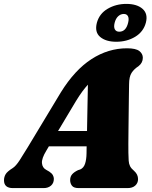

<svg xmlns="http://www.w3.org/2000/svg" viewBox="-46 -964 781 984"><path d="M191.5 -192Q167 -152 169 -128Q171 -104 191 -93.5L206.5 -84.5Q219.5 -76 224.8 -66.5Q230 -57 230 -47.5Q230 -25.5 215.5 -12.8Q201 0 177.5 0H20.5Q-25.5 0 -25.5 -40Q-25.5 -57 -17.2 -71Q-9 -85 19 -102.5Q35.5 -113 55 -143.2Q74.5 -173.5 96 -209L266 -491Q337 -605.5 422.8 -661Q508.5 -716.5 605 -716.5Q650 -716.5 668 -702.5Q686 -688.5 686 -668Q686 -642 663.5 -624.5Q641.5 -610.5 628.5 -590.8Q615.5 -571 615.5 -531.5Q615 -505 614.5 -466.5Q614 -428 613.5 -385Q613 -342 612.5 -301Q612 -260 611.8 -228Q611.5 -196 612 -181Q612.5 -156.5 613.5 -140.5Q614.5 -124.5 620.5 -112.5Q626.5 -100.5 642 -87.5Q661.5 -70 661.5 -46Q661.5 -26 647.2 -13Q633 0 607.5 0H357.5Q332 0 322.8 -12.2Q313.5 -24.5 313.5 -41Q313.5 -59 323.8 -70.8Q334 -82.5 354 -92L365 -95.5Q382.5 -103 389.8 -124.5Q397 -146 397.5 -178.5Q397.5 -192.5 398 -214H204.5ZM343 -445.5 251.5 -292.5H400Q401 -348.5 402.2 -411.8Q403.5 -475 404.5 -530Q391.5 -516 376.2 -495.5Q361 -475 343 -445.5ZM550 -750Q496.5 -750 467.2 -774.8Q438 -799.5 450.5 -847.5Q463.5 -894.5 506 -919.2Q548.5 -944 601.5 -944Q656 -944 684.8 -918.5Q713.5 -893 701.5 -847.5Q689 -801 646.8 -775.5Q604.5 -750 550 -750ZM588.5 -892.5Q572.5 -892.5 559.8 -880.8Q547 -869 541.5 -847Q536 -825 542.8 -813.2Q549.5 -801.5 565 -801.5Q599.5 -801.5 610.5 -847Q616 -868.5 610 -880.5Q604 -892.5 588.5 -892.5Z"/></svg>

Font: Fraunces 9pt Soft Black
Style: Italic
Weight: 900
Italic angle: -16°
Version: Version 1.000;[b76b70a41]